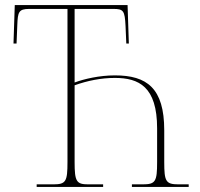

<svg xmlns="http://www.w3.org/2000/svg" viewBox="-20 -734 786 754"><path d="M124 0H385V-10H327C280 -10 273 -21 273 -98V-399C323 -417 377 -428 431 -428C525 -428 597 -394 597 -230V-98C597 -21 591 -10 540 -10H498V0H721V-10H682C631 -10 625 -21 625 -98V-222C625 -388 557 -438 431 -438C371 -438 310 -424 273 -410V-699H425C465 -699 470 -692 473 -632L476 -563H486L481 -714H38L33 -563H45L48 -637C50 -686 53 -699 95 -699H245V-98C245 -21 239 -10 189 -10H124Z"/></svg>

Font: Noto Serif Display Thin
Style: Regular
Weight: 100
Designer: Monotype Design Team
Foundry: Monotype Imaging Inc.
Version: Version 2.009